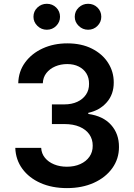

<svg xmlns="http://www.w3.org/2000/svg" viewBox="-20 -961 692 991"><path d="M325.6 9.9Q248.9 9.9 189.5 -16.3Q130 -42.6 95.5 -89.5Q61.1 -136.4 58.9 -197.8H192.5Q194.2 -168.3 212 -146.5Q229.8 -124.6 259.2 -112.6Q288.7 -100.5 325.3 -100.5Q364.3 -100.5 394.5 -114.2Q424.7 -127.8 441.8 -152.3Q458.8 -176.8 458.5 -208.8Q458.8 -241.8 441.4 -267Q424 -292.3 391.2 -306.5Q358.3 -320.7 312.1 -320.7H247.9V-422.2H312.1Q350.1 -422.2 378.7 -435.4Q407.3 -448.5 423.7 -472.5Q440 -496.4 439.6 -528.1Q440 -558.9 426 -581.9Q411.9 -604.8 386.5 -617.5Q361.2 -630.3 327.1 -630.3Q293.7 -630.3 265.3 -618.3Q236.9 -606.2 219.5 -584Q202.1 -561.8 201 -531.2H74.2Q75.6 -592.3 109.6 -638.7Q143.5 -685 200.3 -711.1Q257.1 -737.2 327.8 -737.2Q400.6 -737.2 454.4 -710Q508.2 -682.9 537.6 -637.1Q567.1 -591.3 567.1 -535.9Q567.5 -474.4 531.1 -432.9Q494.7 -391.3 435.7 -378.6V-372.9Q512.4 -362.2 553.4 -316.2Q594.5 -270.2 594.1 -202.1Q594.1 -141 559.5 -92.9Q524.9 -44.7 464.3 -17.4Q403.8 9.9 325.6 9.9ZM221.6 -807.5Q193.5 -807.5 173.1 -827.4Q152.7 -847.3 152.7 -874.3Q152.7 -902.7 173.1 -922.1Q193.5 -941.4 221.6 -941.4Q250.4 -941.4 270.1 -922.1Q289.8 -902.7 289.8 -874.3Q289.8 -847.3 270.1 -827.4Q250.4 -807.5 221.6 -807.5ZM434.7 -807.5Q406.6 -807.5 386.2 -827.4Q365.8 -847.3 365.8 -874.3Q365.8 -902.7 386.2 -922.1Q406.6 -941.4 434.7 -941.4Q463.4 -941.4 483.1 -922.1Q502.8 -902.7 502.8 -874.3Q502.8 -847.3 483.1 -827.4Q463.4 -807.5 434.7 -807.5Z"/></svg>

Font: InterMG SemiBold
Style: Regular
Weight: 600
Designer: Rasmus Andersson
Foundry: rsms
Version: Version 3.019;December 26, 2023;FontCreator 15.0.0.2955 64-b